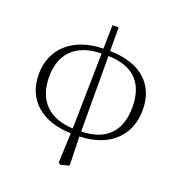

<svg xmlns="http://www.w3.org/2000/svg" viewBox="-154 -798 1057 1136"><g transform="rotate(20 374.5 -230.0)"><path d="M348 -16C202 -22 112 -102 112 -257C112 -398 193 -489 357 -491ZM339 202 353 211 406 197 401 15C582 10 700 -91 700 -260C700 -418 596 -519 399 -522V-671H360L357 -522C171 -519 49 -414 49 -250C49 -83 169 10 347 15ZM400 -491C572 -487 637 -392 637 -254C637 -114 568 -20 401 -16Z"/></g></svg>

Font: Noto Serif CJK SC ExtraLight
Style: Regular
Weight: 200
Designer: Ryoko NISHIZUKA 西塚涼子 (kana & ideographs); Frank Grießhammer (Latin, Greek & Cyrillic); Wenlong ZHANG 张文龙 (bopomofo); San
Foundry: Adobe
Version: Version 2.001;hotconv 1.1.0;makeotfexe 2.6.0